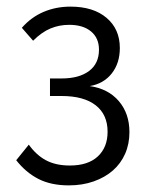

<svg xmlns="http://www.w3.org/2000/svg" viewBox="-20 -550 449 580"><path d="M46 -466Q74 -498 111.5 -514Q149 -530 193 -530Q262 -530 302 -496Q342 -462 342 -405Q342 -359 317.5 -328Q293 -297 251 -290Q307 -282 339 -244.5Q371 -207 371 -151Q371 -115 358 -85.5Q345 -56 321 -35Q297 -14 263 -2Q229 10 188 10Q134 10 96 -9.5Q58 -29 29 -66L67 -113Q90 -81 119.5 -65.5Q149 -50 191 -50Q246 -50 275.5 -77.5Q305 -105 305 -152Q305 -204 269 -232Q233 -260 166 -260H131V-313H166Q219 -313 249 -335.5Q279 -358 279 -400Q279 -435 255 -455Q231 -475 189 -475Q159 -475 132.5 -464Q106 -453 80 -427Z"/></svg>

Font: PTCRaleway
Style: Regular
Weight: 400
Designer: Matt McInerney, Pablo Impallari, Rodrigo Fuenzalida
Foundry: Matt McInerney, Pablo Impallari, Rodrigo Fuenzalida
Version: Version 3.000g; ttfautohint (v1.5) -l 8 -r 28 -G 28 -x 14 -D